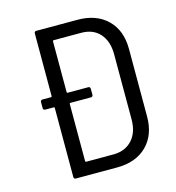

<svg xmlns="http://www.w3.org/2000/svg" viewBox="-105 -790 806 879"><g transform="rotate(-15 298.0 -350.0)"><path d="M535 -510V-190Q535 -102 483 -51Q431 0 342 0H147Q137 0 137 -10V-337Q137 -341 133 -341H93Q83 -341 83 -351V-379Q83 -389 93 -389H133Q137 -389 137 -393V-690Q137 -700 147 -700H342Q431 -700 483 -649Q535 -598 535 -510ZM463 -504Q463 -566 431 -602Q399 -638 343 -638H212Q208 -638 208 -634V-393Q208 -389 212 -389H309Q319 -389 319 -379V-351Q319 -341 309 -341H212Q208 -341 208 -337V-66Q208 -62 212 -62H344Q398 -63 430.5 -98.5Q463 -134 463 -196Z"/></g></svg>

Font: Barlow Semi Condensed
Style: Regular
Weight: 400
Width: 4
Designer: Jeremy Tribby
Foundry: Tribby Type
Version: Version 1.408;December 10, 2018;FontCreator 11.5.0.2430 64-b